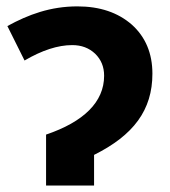

<svg xmlns="http://www.w3.org/2000/svg" viewBox="-20 -576 529 596"><path d="M453.1 -347.2C453.1 -410.6 431.6 -461.4 389.2 -499.5C346.2 -537.1 290 -556.2 220.2 -556.2C136.7 -556.2 67.9 -530.8 2.9 -495.1L56.2 -388.2C110.4 -419.9 159.7 -436 204.1 -436C232.9 -436 256.3 -427.2 275.4 -409.2C293.9 -391.1 303.2 -368.7 303.2 -340.8C303.2 -259.3 239.7 -197.8 123 -158.2V0H272V-95.2C394.5 -156.2 453.1 -234.4 453.1 -347.2Z"/></svg>

Font: Noto Reveo Sans
Style: Bold
Weight: 700
Designer: Monotype Design team
Foundry: Monotype Imaging Inc.
Version: Version 1.04